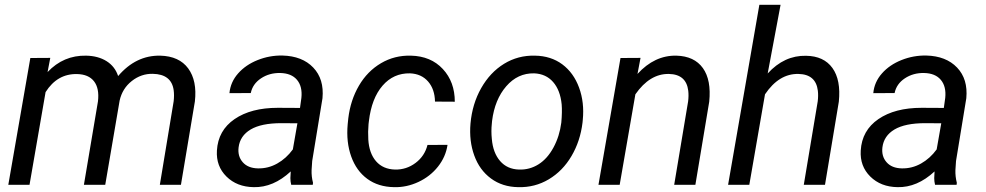

<svg xmlns="http://www.w3.org/2000/svg" viewBox="-20 -770 4110 800"><path d="M189.5 -528.8 178.2 -469.7Q244.6 -540 338.9 -538.1Q389.2 -537.1 424.1 -515.1Q459 -493.2 472.2 -453.1Q546.4 -540 647.5 -538.1Q726.6 -536.1 764.2 -484.9Q801.8 -433.6 792 -347.2L733.9 0H646L703.6 -348.1Q706.5 -373.5 703.6 -394.5Q694.3 -460.9 616.7 -462.4Q568.4 -463.4 529.1 -432.4Q489.7 -401.4 478.5 -351.1L418.5 0H329.6L388.2 -347.7Q394.5 -401.9 371.8 -431.2Q349.1 -460.4 301.3 -461.4Q218.8 -463.4 169.9 -386.2L103 0H14.6L106.4 -528.3Z M1193.4 0Q1189.9 -14.2 1189.9 -27.8L1191.4 -55.7Q1118.7 11.7 1037.1 9.8Q967.3 8.8 923.6 -34.4Q879.9 -77.6 883.8 -142.6Q888.7 -226.6 957.3 -273.7Q1025.9 -320.8 1137.7 -320.8L1230 -320.3L1235.8 -362.3Q1240.7 -409.7 1217.5 -437.3Q1194.3 -464.8 1147.9 -465.8Q1102.5 -466.8 1067.6 -443.6Q1032.7 -420.4 1024.9 -382.3L936 -381.8Q940.4 -428.2 972.2 -464.1Q1003.9 -500 1053.7 -519.8Q1103.5 -539.6 1156.7 -538.6Q1239.3 -536.6 1285.2 -488.5Q1331.1 -440.4 1323.7 -360.8L1280.8 -99.1L1278.3 -61.5Q1277.3 -34.7 1284.2 -8.3L1283.2 0ZM1054.7 -68.4Q1097.2 -67.4 1135 -88.6Q1172.9 -109.9 1200.2 -147.5L1219.2 -256.3L1152.3 -256.8Q1068.8 -256.8 1024.4 -230.5Q980 -204.1 974.1 -155.8Q969.7 -118.7 991.5 -94Q1013.2 -69.3 1054.7 -68.4Z M1626 -63.5Q1673.3 -62.5 1711.4 -91.1Q1749.5 -119.6 1761.2 -166L1844.7 -166.5Q1837.4 -116.7 1804.9 -75.7Q1772.5 -34.7 1723.1 -11.7Q1673.8 11.2 1622.1 9.8Q1556.2 8.8 1510.5 -24.7Q1464.8 -58.1 1443.4 -117.9Q1421.9 -177.7 1428.7 -252.4L1431.2 -276.9Q1440.4 -353 1475.6 -413.1Q1510.7 -473.1 1567.4 -506.6Q1624 -540 1692.4 -538.1Q1775.4 -536.1 1825.2 -482.4Q1875 -428.7 1875 -346.2L1792.5 -346.7Q1791.5 -398.4 1763.7 -430.4Q1735.8 -462.4 1688.5 -464.4Q1619.6 -465.8 1574 -413.1Q1528.3 -360.4 1517.1 -265.6L1515.6 -252.9Q1512.7 -221.7 1514.6 -188.5Q1518.1 -131.3 1546.9 -98.1Q1575.7 -64.9 1626 -63.5Z M2209 -538.1Q2275.4 -537.1 2322.8 -502Q2370.1 -466.8 2392.8 -405Q2415.5 -343.3 2408.2 -270L2407.2 -259.3Q2397.9 -182.1 2361.3 -119.9Q2324.7 -57.6 2266.6 -22.9Q2208.5 11.7 2139.2 9.8Q2073.2 8.8 2025.6 -26.4Q1978 -61.5 1956.1 -122.1Q1934.1 -182.6 1940.4 -255.4Q1947.8 -337.4 1984.9 -402.8Q2022 -468.3 2080.3 -504.2Q2138.7 -540 2209 -538.1ZM2029.3 -254.9Q2025.9 -224.1 2029.3 -190.9Q2034.2 -133.3 2063.7 -99.1Q2093.3 -64.9 2142.6 -63.5Q2186.5 -62 2223.6 -85.2Q2260.7 -108.4 2286.1 -155.3Q2311.5 -202.1 2318.8 -259.3Q2322.8 -304.2 2320.3 -335Q2314.5 -394 2284.7 -428.2Q2254.9 -462.4 2205.6 -464.4Q2137.2 -465.8 2089.4 -410.6Q2041.5 -355.5 2030.3 -266.1Z M2648.9 -528.8 2636.2 -461.9Q2707.5 -540 2798.3 -538.1Q2873 -536.1 2908.7 -486.3Q2944.3 -436.5 2935.1 -346.2L2877.4 0H2789.1L2847.2 -347.7Q2850.1 -371.6 2847.7 -392.1Q2839.4 -460.4 2767.1 -461.9Q2687.5 -463.4 2627.4 -377L2562 0H2473.6L2565.4 -528.3Z M3178.7 -463.9Q3248 -539.6 3338.4 -537.6Q3412.6 -536.6 3448.5 -486.6Q3484.4 -436.5 3475.1 -346.2L3417.5 0H3329.1L3387.2 -347.7Q3390.1 -371.6 3387.7 -392.1Q3379.4 -460.4 3307.1 -461.9Q3226.1 -463.9 3167.5 -377L3102.1 0H3013.7L3144 -750H3232.4Z M3876 0Q3872.6 -14.2 3872.6 -27.8L3874 -55.7Q3801.3 11.7 3719.7 9.8Q3649.9 8.8 3606.2 -34.4Q3562.5 -77.6 3566.4 -142.6Q3571.3 -226.6 3639.9 -273.7Q3708.5 -320.8 3820.3 -320.8L3912.6 -320.3L3918.5 -362.3Q3923.3 -409.7 3900.1 -437.3Q3877 -464.8 3830.6 -465.8Q3785.2 -466.8 3750.2 -443.6Q3715.3 -420.4 3707.5 -382.3L3618.7 -381.8Q3623 -428.2 3654.8 -464.1Q3686.5 -500 3736.3 -519.8Q3786.1 -539.6 3839.4 -538.6Q3921.9 -536.6 3967.8 -488.5Q4013.7 -440.4 4006.3 -360.8L3963.4 -99.1L3960.9 -61.5Q3960 -34.7 3966.8 -8.3L3965.8 0ZM3737.3 -68.4Q3779.8 -67.4 3817.6 -88.6Q3855.5 -109.9 3882.8 -147.5L3901.9 -256.3L3835 -256.8Q3751.5 -256.8 3707 -230.5Q3662.6 -204.1 3656.7 -155.8Q3652.3 -118.7 3674.1 -94Q3695.8 -69.3 3737.3 -68.4Z"/></svg>

Font: RobotoDraft
Style: Italic
Weight: 400
Italic angle: -12°
Version: Version 2.001101; 2014